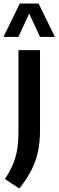

<svg xmlns="http://www.w3.org/2000/svg" viewBox="-50 -828 330 1082"><path d="M59 234.5 -22.5 181Q6 138 22.8 98.2Q39.5 58.5 46.8 14Q54 -30.5 54 -87V-545.5H175.5V-93.5Q175.5 -28 164 26.2Q152.5 80.5 126.8 131Q101 181.5 59 234.5ZM-30.5 -620 61.5 -808H167.5L259.5 -620H175.5L114.5 -751.5L53.5 -620Z"/></svg>

Font: Encode Sans Condensed Condensed SemiBold
Style: Regular
Weight: 600
Width: 3
Designer: Multiple Designers
Foundry: Impallari Type
Version: Version 3.000; ttfautohint (v1.8.3) -l 8 -r 50 -G 200 -x 14 